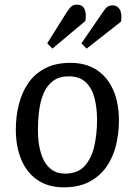

<svg xmlns="http://www.w3.org/2000/svg" viewBox="-20 -791 579 825"><path d="M254 14Q188 14 142 -17Q96 -48 72 -104Q48 -160 48 -235Q48 -291 61 -342.5Q74 -394 101.5 -434Q129 -474 174 -497.5Q219 -521 283 -521Q349 -521 395.5 -490.5Q442 -460 466.5 -404.5Q491 -349 491 -274Q491 -217 478 -165Q465 -113 436.5 -73Q408 -33 363 -9.5Q318 14 254 14ZM260 -45Q314 -45 343.5 -77.5Q373 -110 385 -162.5Q397 -215 397 -275Q397 -330 385.5 -372Q374 -414 347.5 -438.5Q321 -463 275 -463Q235 -463 209 -444Q183 -425 168.5 -392.5Q154 -360 148.5 -318Q143 -276 143 -231Q143 -176 155.5 -134Q168 -92 194 -68.5Q220 -45 260 -45ZM422 -739Q433 -756 442 -762Q451 -768 464 -768Q484 -768 494.5 -750.5Q505 -733 500 -698L352 -582L330 -605ZM269 -742Q280 -759 289 -765Q298 -771 311 -771Q333 -771 342.5 -753.5Q352 -736 347 -701L205 -582L183 -605Z"/></svg>

Font: Literata
Style: Italic
Weight: 400
Italic angle: -2°
Designer: Latin by Veronika Burian and Jose Scaglione. Greek by Irene Vlachou. Cyrillic by Vera Evstafieva
Foundry: TypeTogether
Version: Version 3.103;gftools[0.9.29]